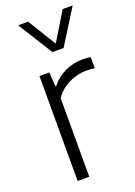

<svg xmlns="http://www.w3.org/2000/svg" viewBox="-153 -869 657 931"><g transform="rotate(-20 175.5 -404.0)"><path d="M79.5 -541.5H130.5L135.5 -468.5H140Q168.5 -505.5 211.8 -525.8Q255 -546 302 -546Q326.5 -546 344.5 -542.5V-485.5Q327 -488.5 299.5 -488.5Q255 -488.5 210.8 -467Q166.5 -445.5 139.5 -405.5V0H79.5ZM296.5 -808H348L236 -629H178.5L66.5 -808H118L207.5 -662Z"/></g></svg>

Font: Encode Sans Light
Style: Regular
Weight: 300
Designer: Multiple Designers
Foundry: Impallari Type
Version: Version 2.000